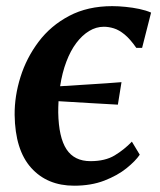

<svg xmlns="http://www.w3.org/2000/svg" viewBox="-20 -580 508 610"><path d="M215.5 10Q130 10 79 -46.8Q28 -103.5 26.5 -215Q26 -274.5 45 -335.2Q64 -396 102.5 -447.2Q141 -498.5 199.8 -529.5Q258.5 -560.5 336.5 -560.5Q356.5 -560.5 379 -558.2Q401.5 -556 422.8 -551.5Q444 -547 460 -540L431.5 -428H413Q393.5 -456 375.8 -470.5Q358 -485 341.5 -490Q325 -495 310 -495Q285.5 -495 263.2 -481.5Q241 -468 222.5 -443.5Q204 -419 190.8 -384Q177.5 -349 171 -306Q221 -309.5 268.8 -312.2Q316.5 -315 366 -319L354.5 -247.5Q312 -250 266.2 -252.5Q220.5 -255 166 -258.5Q165.5 -249.5 165.2 -240.5Q165 -231.5 165 -222.5Q166.5 -143.5 191.2 -105.8Q216 -68 267.5 -68Q314 -68 344.2 -86.2Q374.5 -104.5 399 -130L424 -88.5Q410.5 -68.5 382 -45.5Q353.5 -22.5 311.5 -6.2Q269.5 10 215.5 10Z"/></svg>

Font: Merriweather 36pt
Style: Bold Italic
Weight: 700
Italic angle: -7.8°
Version: Version 2.101